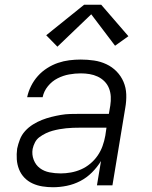

<svg xmlns="http://www.w3.org/2000/svg" viewBox="-20 -778 640 806"><path d="M203 8Q203 8 203 8Q203 8 203 8H202Q180 8 158 4.5Q136 1 116.5 -8Q97 -17 82.5 -32Q68 -47 60 -67Q52 -87 50.5 -109Q49 -131 52 -154Q56 -173 63.5 -192.5Q71 -212 85.5 -228Q100 -244 118.5 -255.5Q137 -267 156 -274.5Q175 -282 195 -287Q215 -292 235 -295.5Q255 -299 275 -299.5Q295 -300 314 -300H437L443 -335Q446 -354 445 -372.5Q444 -391 437.5 -407.5Q431 -424 418.5 -436.5Q406 -449 390 -456.5Q374 -464 356 -467Q338 -470 319 -470Q295 -470 270 -465.5Q245 -461 221.5 -449Q198 -437 181 -416Q164 -395 159 -370H94Q99 -394 110.5 -417Q122 -440 139 -459Q156 -478 178 -492Q200 -506 223.5 -514Q247 -522 271 -525Q295 -528 319 -528Q347 -528 374.5 -524Q402 -520 426.5 -508.5Q451 -497 469.5 -478Q488 -459 498.5 -434.5Q509 -410 510 -382Q511 -354 506 -326L452 0H387L404 -102Q388 -76 366 -54Q344 -32 317 -18Q290 -4 260.5 2Q231 8 203 8ZM235 -50Q256 -50 278 -54Q300 -58 320.5 -67Q341 -76 359 -91Q377 -106 390 -125Q403 -144 410.5 -165Q418 -186 422 -208L427 -242H314Q300 -242 286 -241.5Q272 -241 257.5 -239.5Q243 -238 229 -235.5Q215 -233 200.5 -229Q186 -225 172.5 -218.5Q159 -212 146.5 -203Q134 -194 127 -180.5Q120 -167 117 -153Q113 -129 121.5 -107Q130 -85 147.5 -72Q165 -59 188 -54.5Q211 -50 235 -50ZM221 -582 174 -630 333 -758H405L519 -626L463 -586L363 -718Z"/></svg>

Font: Iosevka SS04 Light Extended
Style: Italic
Weight: 300
Width: 7
Italic angle: -9°
Monospace: yes
Designer: Belleve Invis
Foundry: Belleve Invis
Version: Version 19.0.0; ttfautohint (v1.8.4)